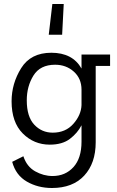

<svg xmlns="http://www.w3.org/2000/svg" viewBox="-20 -718 588 961"><path d="M224 -544 242 -698H299L291 -544ZM531 -388H459V-6Q459 99 401.5 161Q344 223 240 223Q170 223 114.5 191Q59 159 41 92L97 64Q114 116 156 139.5Q198 163 243 163Q307 163 347.5 118.5Q388 74 388 -9V-91Q368 -52 330 -23Q292 6 229 6Q150 6 94 -50Q38 -106 38 -211Q38 -300 86 -377Q134 -454 237 -454Q343 -454 388 -375V-445H531ZM388 -192V-269Q388 -325 349.5 -359.5Q311 -394 256 -394Q181 -394 147.5 -340Q114 -286 114 -216Q114 -134 151.5 -94Q189 -54 244 -54Q308 -54 347 -98Q386 -142 388 -192Z"/></svg>

Font: Zilla Slab
Style: Regular
Weight: 400
Designer: Typotheque.com
Foundry: Typotheque type foundry
Version: Version 1.1; 2017; ttfautohint (v1.6)